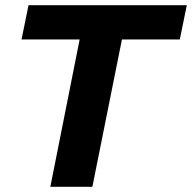

<svg xmlns="http://www.w3.org/2000/svg" viewBox="-20 -720 740 740"><path d="M174 0 287 -568H63L90 -700H700L673 -568H450L336 0Z"/></svg>

Font: Montserrat
Style: Bold Italic
Weight: 700
Italic angle: -11.3°
Designer: Julieta Ulanovsky
Foundry: Julieta Ulanovsky
Version: Version 9.000; ttfautohint (v1.8.4.7-5d5b)